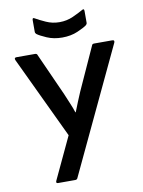

<svg xmlns="http://www.w3.org/2000/svg" viewBox="-91 -896 715 959"><g transform="rotate(-10 266.0 -416.5)"><path d="M125 0Q112 0 118 -13L218 -226L21 -642Q16 -655 29 -655H123Q133 -655 135 -647L232 -431Q242 -406 252.5 -382Q263 -358 271 -333H273Q283 -358 292.5 -382Q302 -406 313 -431L411 -647Q413 -655 423 -655H515Q528 -655 523 -642L224 -8Q221 0 212 0ZM272 -712Q229 -712 194.5 -727Q160 -742 147 -752Q141 -757 141 -764V-823Q141 -838 153 -830Q172 -819 204 -804.5Q236 -790 272 -790Q309 -790 341 -804.5Q373 -819 392 -830Q404 -838 404 -823V-764Q404 -757 398 -752Q385 -742 350.5 -727Q316 -712 272 -712Z"/></g></svg>

Font: Sofia Sans Extra Cond
Style: Bold
Weight: 700
Width: 1
Designer: Botio Nikoltchev, Ani Petrova
Foundry: lettersoup
Version: Version 4.100; ttfautohint (v1.8.3)